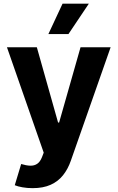

<svg xmlns="http://www.w3.org/2000/svg" viewBox="-20 -797 626 1022"><path d="M153.8 204.5Q125 204.5 100 200.1Q74.9 195.7 58.6 188.9L92.7 76Q119.3 84.2 140.8 84.9Q162.3 85.6 178.1 74.9Q193.9 64.3 203.8 38.7L212.7 15.6L17 -545.5H176.1L289.1 -144.9H294.7L408.7 -545.5H568.9L356.9 58.9Q341.6 103 315.5 135.8Q289.4 168.7 249.6 186.6Q209.9 204.5 153.8 204.5ZM237.6 -615.8 312.9 -777.3H452.8L344.5 -615.8Z"/></svg>

Font: InterMG
Style: Bold
Weight: 700
Designer: Rasmus Andersson
Foundry: rsms
Version: Version 3.019;December 26, 2023;FontCreator 15.0.0.2955 64-b